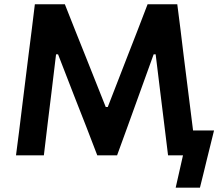

<svg xmlns="http://www.w3.org/2000/svg" viewBox="-20 -733 1043 906"><path d="M55.5 0Q63 -56 70 -112.5Q77 -169 85 -234.5L114.5 -472.5Q123 -537.5 130 -594.5Q137 -651.5 144.5 -713H286Q312 -647 336.2 -586.2Q360.5 -525.5 384.5 -465.5L479 -228H488.5L580.5 -465Q604 -525.5 627.5 -585.5Q650.5 -645 676.5 -713H816.5Q824 -652.5 831.5 -595.5Q838.5 -538 846.5 -472L876.5 -233Q884.5 -170.5 891 -117.5H990Q981.5 -83 973 -48.5Q964.5 -13.5 956 20Q948 52.5 940 86Q932 119.5 923.5 152.5H809L843.5 0H773Q762.5 -81.5 754 -155Q745 -228.5 737 -292.5L714.5 -476.5H705L633.5 -278.5Q607.5 -206 581.5 -134.5Q555 -63 532.5 0H439Q416 -60.5 387.5 -134Q358.5 -207.5 331 -278L254 -476.5H244.5L222.5 -293.5Q214.5 -229 205.5 -155.2Q196.5 -81.5 187 0Z"/></svg>

Font: Heraclito SemiBold
Style: Regular
Weight: 600
Designer: Kostas Bartsokas (font) & Cristiano Sobral (main changes)
Foundry: Kostas Bartsokas (font) & Cristiano Sobral (main changes)
Version: Version 1.00;July 8, 2020;FontCreator 13.0.0.2655 64-bit